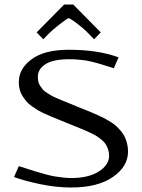

<svg xmlns="http://www.w3.org/2000/svg" viewBox="-20 -812 623 842"><path d="M301.3 -792 421.9 -669.9 392.6 -639.6 369.6 -663.6Q355 -679.2 334.2 -696Q313.5 -712.9 298.8 -722.7Q284.2 -732.4 281.2 -732.4Q276.4 -732.4 242.4 -706.1Q208.5 -679.7 192.9 -663.6L169.9 -639.6L140.6 -669.9L261.2 -792ZM62.5 -452.1Q62.5 -510.7 118.7 -552.2Q174.8 -593.8 281.2 -593.8Q410.2 -593.8 500 -560.5L479 -512.7Q473.6 -514.6 454.6 -520.5Q435.5 -526.4 430.9 -527.8Q426.3 -529.3 410.9 -533.9Q395.5 -538.6 389.9 -539.6Q384.3 -540.5 371.3 -543.7Q358.4 -546.9 350.6 -547.6Q342.8 -548.3 330.8 -549.8Q318.8 -551.3 307.4 -551.8Q295.9 -552.2 283.2 -552.2Q212.9 -552.2 179.4 -530.5Q146 -508.8 146 -476.1Q146 -464.4 147.9 -454.6Q149.9 -444.8 155.8 -436Q161.6 -427.2 166.7 -420.7Q171.9 -414.1 183.1 -406.7Q194.3 -399.4 201.9 -394.8Q209.5 -390.1 226.1 -382.8Q242.7 -375.5 252.2 -371.6Q261.7 -367.7 283 -359.1Q304.2 -350.6 315.4 -345.7Q326.7 -341.3 346.4 -333.3Q366.2 -325.2 378.4 -320.3Q390.6 -315.4 408.9 -307.1Q427.2 -298.8 439.2 -292.5Q451.2 -286.1 466.6 -276.4Q481.9 -266.6 491.7 -257.3Q501.5 -248 511.7 -235.6Q522 -223.1 527.8 -210.2Q533.7 -197.3 537.6 -181.2Q541.5 -165 541.5 -147Q541.5 -82 475.1 -35.9Q408.7 10.3 291.5 10.3Q228 10.3 158.7 -3.9Q89.4 -18.1 41.5 -35.6L62.5 -83.5Q67.9 -82 100.3 -71.5Q132.8 -61 141.8 -58.3Q150.9 -55.7 177.2 -48.3Q203.6 -41 217.8 -38.8Q231.9 -36.6 252.9 -33.9Q273.9 -31.2 292.5 -31.2Q368.2 -31.2 413.3 -60.1Q458.5 -88.9 458.5 -129.4Q458.5 -144 454.1 -156.7Q449.7 -169.4 443.8 -179.2Q438 -189 425.5 -199Q413.1 -209 403.6 -215.1Q394 -221.2 375 -230.2Q356 -239.3 344.5 -243.9Q333 -248.5 309.1 -258.3Q285.2 -268.1 272.9 -272.9Q262.2 -277.3 241.7 -285.6Q221.2 -293.9 209 -299.1Q196.8 -304.2 178 -312.5Q159.2 -320.8 147.2 -328.1Q135.3 -335.4 120.4 -345.7Q105.5 -356 96.4 -366.7Q87.4 -377.4 78.9 -390.6Q70.3 -403.8 66.4 -419.2Q62.5 -434.6 62.5 -452.1Z"/></svg>

Font: Resagnicto
Style: Regular
Weight: 500
Version: Version 0.9991